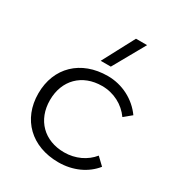

<svg xmlns="http://www.w3.org/2000/svg" viewBox="-179 -873 935 1003"><g transform="rotate(30 288.5 -371.0)"><path d="M530 -84 486 -126C448 -79 388 -50 320 -50C200 -50 120 -130 120 -250C120 -370 200 -450 320 -450C391 -450 454 -416 492 -362L537 -399C488 -468 407 -510 320 -510C158 -510 50 -406 50 -250C50 -94 158 10 320 10C407 10 483 -25 530 -84ZM247 -560H308L416 -752H349Z"/></g></svg>

Font: Gully Light
Style: Regular
Weight: 300
Designer: jaikishan Patel
Foundry: MagicType
Version: Version 1.000;Glyphs 3.2 (3242)